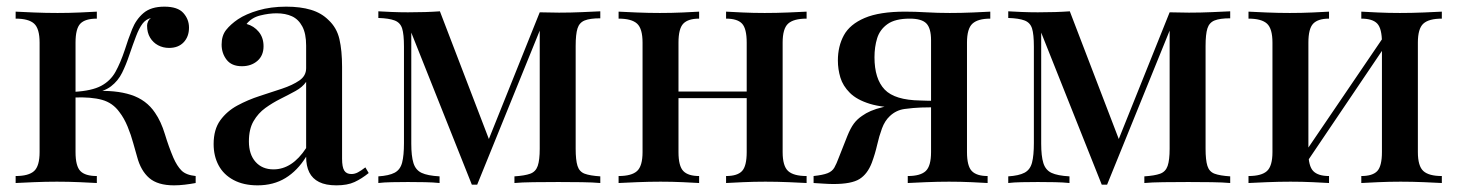

<svg xmlns="http://www.w3.org/2000/svg" viewBox="-20 -550 4381 577"><path d="M474 -530Q514 -530 531 -511Q548 -492 548 -467Q548 -440 532 -423Q516 -406 488 -406Q470 -406 455 -414Q440 -422 431 -437Q422 -452 422 -473Q422 -479 425 -485.5Q428 -492 434 -496Q418 -492 408 -478.5Q398 -465 389 -441.5Q380 -418 368 -383Q359 -356 347 -331.5Q335 -307 313.5 -290.5Q292 -274 254 -269L261 -276Q327 -280 373.5 -265Q420 -250 446 -211Q464 -185 475.5 -147Q487 -109 501 -76Q512 -51 525.5 -37.5Q539 -24 568 -21V0Q552 3 535 5Q518 7 503 7Q454 7 428.5 -15Q403 -37 392 -79Q387 -95 380.5 -119.5Q374 -144 363.5 -169.5Q353 -195 339 -213Q319 -241 286.5 -250Q254 -259 203 -257V-274Q256 -277 284 -292Q312 -307 327 -334Q342 -361 355 -400Q365 -432 377 -462Q389 -492 411.5 -511Q434 -530 474 -530ZM271 -515V-494Q236 -494 221.5 -479Q207 -464 207 -422V-93Q207 -51 221.5 -36Q236 -21 271 -21V0Q254 -1 220 -2.5Q186 -4 151 -4Q117 -4 81 -2.5Q45 -1 27 0V-21Q66 -21 82.5 -36Q99 -51 99 -93V-422Q99 -464 82.5 -479Q66 -494 27 -494V-515Q45 -514 81.5 -512.5Q118 -511 153 -511Q187 -511 221 -512.5Q255 -514 271 -515Z M754 7Q712 7 682 -9Q652 -25 637 -53Q622 -81 622 -117Q622 -161 642 -188.5Q662 -216 693.5 -233Q725 -250 760.5 -261.5Q796 -273 827.5 -283.5Q859 -294 879.5 -308Q900 -322 900 -345V-413Q900 -449 888.5 -470.5Q877 -492 857.5 -501Q838 -510 811 -510Q788 -510 762 -503.5Q736 -497 721 -478Q743 -472 757.5 -454.5Q772 -437 772 -411Q772 -383 753.5 -367Q735 -351 707 -351Q676 -351 661 -370.5Q646 -390 646 -416Q646 -443 659.5 -460Q673 -477 695 -492Q719 -508 756.5 -519Q794 -530 840 -530Q883 -530 914.5 -520.5Q946 -511 967 -490Q992 -467 1000 -432.5Q1008 -398 1008 -349V-73Q1008 -48 1014.5 -37.5Q1021 -27 1036 -27Q1046 -27 1055.5 -32Q1065 -37 1078 -47L1088 -30Q1067 -13 1045.5 -3Q1024 7 991 7Q959 7 939 -3Q919 -13 909.5 -32Q900 -51 900 -79Q874 -37 838 -15Q802 7 754 7ZM802 -41Q830 -41 854.5 -57Q879 -73 900 -105V-304Q889 -288 868 -276.5Q847 -265 823 -253Q799 -241 777.5 -225.5Q756 -210 742 -186Q728 -162 728 -125Q728 -86 748 -63.5Q768 -41 802 -41Z M1784 -516V-495Q1753 -495 1737 -488.5Q1721 -482 1715.5 -464.5Q1710 -447 1710 -412V-103Q1710 -69 1715.5 -51.5Q1721 -34 1737 -28Q1753 -22 1784 -20V0Q1762 -2 1728 -2.5Q1694 -3 1658 -3Q1619 -3 1583 -2.5Q1547 -2 1526 0V-20Q1557 -22 1573.5 -28Q1590 -34 1596 -51.5Q1602 -69 1602 -103V-458L1414 5H1398L1216 -452V-118Q1216 -81 1222.5 -60Q1229 -39 1247 -30.5Q1265 -22 1301 -20V0Q1282 -2 1257.5 -2.5Q1233 -3 1206 -3Q1182 -3 1157.5 -2.5Q1133 -2 1117 0V-20Q1149 -22 1166 -31Q1183 -40 1188.5 -61.5Q1194 -83 1194 -120V-410Q1194 -447 1188.5 -464.5Q1183 -482 1166 -488.5Q1149 -495 1117 -496V-516Q1133 -515 1157.5 -514Q1182 -513 1206 -513Q1261 -513 1302 -516L1455 -117L1435 -97L1602 -513Q1615 -513 1630 -512.5Q1645 -512 1660 -512Q1696 -512 1728.5 -513.5Q1761 -515 1784 -516Z M2404 -515V-494Q2365 -494 2348.5 -479Q2332 -464 2332 -422V-93Q2332 -51 2348.5 -36Q2365 -21 2404 -21V0Q2387 -1 2351 -2.5Q2315 -4 2280 -4Q2246 -4 2212.5 -2.5Q2179 -1 2162 0V-21Q2196 -21 2210 -36Q2224 -51 2224 -93V-422Q2224 -464 2210 -479Q2196 -494 2162 -494V-515Q2179 -514 2211.5 -512.5Q2244 -511 2278 -511Q2313 -511 2349.5 -512.5Q2386 -514 2404 -515ZM2081 -515V-494Q2048 -494 2033.5 -479Q2019 -464 2019 -422V-93Q2019 -51 2033.5 -36Q2048 -21 2081 -21V0Q2065 -1 2032.5 -2.5Q2000 -4 1965 -4Q1931 -4 1894 -2.5Q1857 -1 1839 0V-21Q1878 -21 1894.5 -36Q1911 -51 1911 -93V-422Q1911 -464 1894.5 -479Q1878 -494 1839 -494V-515Q1857 -514 1893 -512.5Q1929 -511 1963 -511Q1998 -511 2031.5 -512.5Q2065 -514 2081 -515ZM2260 -275V-255H1978V-275Z M2956 -515V-494Q2919 -494 2902.5 -479Q2886 -464 2886 -422V-93Q2886 -51 2900.5 -36Q2915 -21 2948 -21V0Q2932 -1 2899.5 -2.5Q2867 -4 2832 -4Q2798 -4 2762 -2.5Q2726 -1 2708 0V-21Q2746 -21 2762 -36Q2778 -51 2778 -93V-429Q2778 -465 2764 -479.5Q2750 -494 2714 -494Q2670 -494 2647 -477.5Q2624 -461 2616 -435Q2608 -409 2608 -378Q2608 -313 2638.5 -281Q2669 -249 2746 -248Q2769 -247 2792.5 -247Q2816 -247 2838 -247L2840 -228Q2791 -228 2754.5 -227Q2718 -226 2696 -226Q2633 -226 2594 -238Q2555 -250 2534 -271Q2513 -292 2505.5 -317Q2498 -342 2498 -368Q2498 -411 2516 -444Q2534 -477 2578.5 -496Q2623 -515 2700 -515Q2730 -515 2763.5 -513Q2797 -511 2834 -511Q2868 -511 2903.5 -512.5Q2939 -514 2956 -515ZM2750 -237V-227Q2724 -226 2698.5 -222.5Q2673 -219 2654 -201Q2639 -187 2630.5 -164Q2622 -141 2616 -114.5Q2610 -88 2600 -61Q2587 -27 2563 -12Q2539 3 2485 3Q2472 3 2457 2Q2442 1 2425 0V-21Q2453 -24 2467 -29.5Q2481 -35 2487.5 -46.5Q2494 -58 2501 -77Q2517 -118 2526.5 -141.5Q2536 -165 2546 -178.5Q2556 -192 2571 -202Q2582 -210 2597 -216.5Q2612 -223 2633 -228Q2654 -233 2683 -235.5Q2712 -238 2750 -237Z M3677 -516V-495Q3646 -495 3630 -488.5Q3614 -482 3608.5 -464.5Q3603 -447 3603 -412V-103Q3603 -69 3608.5 -51.5Q3614 -34 3630 -28Q3646 -22 3677 -20V0Q3655 -2 3621 -2.5Q3587 -3 3551 -3Q3512 -3 3476 -2.5Q3440 -2 3419 0V-20Q3450 -22 3466.5 -28Q3483 -34 3489 -51.5Q3495 -69 3495 -103V-458L3307 5H3291L3109 -452V-118Q3109 -81 3115.5 -60Q3122 -39 3140 -30.5Q3158 -22 3194 -20V0Q3175 -2 3150.5 -2.5Q3126 -3 3099 -3Q3075 -3 3050.5 -2.5Q3026 -2 3010 0V-20Q3042 -22 3059 -31Q3076 -40 3081.5 -61.5Q3087 -83 3087 -120V-410Q3087 -447 3081.5 -464.5Q3076 -482 3059 -488.5Q3042 -495 3010 -496V-516Q3026 -515 3050.5 -514Q3075 -513 3099 -513Q3154 -513 3195 -516L3348 -117L3328 -97L3495 -513Q3508 -513 3523 -512.5Q3538 -512 3553 -512Q3589 -512 3621.5 -513.5Q3654 -515 3677 -516Z M4313 -515V-494Q4274 -494 4257.5 -479Q4241 -464 4241 -422V-93Q4241 -51 4257.5 -36Q4274 -21 4313 -21V0Q4296 -1 4260 -2.5Q4224 -4 4189 -4Q4155 -4 4121.5 -2.5Q4088 -1 4071 0V-21Q4105 -21 4119 -36Q4133 -51 4133 -93V-422Q4133 -464 4119 -479Q4105 -494 4071 -494V-515Q4088 -514 4120.5 -512.5Q4153 -511 4187 -511Q4222 -511 4258.5 -512.5Q4295 -514 4313 -515ZM3974 -515V-494Q3941 -494 3926.5 -479Q3912 -464 3912 -422V-93Q3912 -51 3926.5 -36Q3941 -21 3974 -21V0Q3958 -1 3925.5 -2.5Q3893 -4 3858 -4Q3824 -4 3787 -2.5Q3750 -1 3732 0V-21Q3771 -21 3787.5 -36Q3804 -51 3804 -93V-422Q3804 -464 3787.5 -479Q3771 -494 3732 -494V-515Q3750 -514 3786 -512.5Q3822 -511 3856 -511Q3891 -511 3924.5 -512.5Q3958 -514 3974 -515ZM4144 -448 4160 -437 3898 -49 3881 -61Z"/></svg>

Font: Playfair Display Medium
Style: Regular
Weight: 500
Designer: Claus Eggers Sørensen
Foundry: Claus Eggers Sørensen
Version: Version 1.203